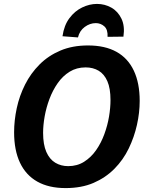

<svg xmlns="http://www.w3.org/2000/svg" viewBox="-20 -948 757 980"><path d="M315 12Q229 12 170.5 -21Q112 -54 82 -117.5Q52 -181 52 -273Q52 -333 65.5 -396Q79 -459 108 -516.5Q137 -574 182 -619Q227 -664 288.5 -690Q350 -716 429 -716Q516 -716 574.5 -683.5Q633 -651 663 -587.5Q693 -524 693 -433Q693 -373 679 -310.5Q665 -248 637 -190Q609 -132 564 -86.5Q519 -41 457.5 -14.5Q396 12 315 12ZM328 -100Q374 -100 409.5 -122.5Q445 -145 470.5 -181.5Q496 -218 512.5 -263Q529 -308 536.5 -353Q544 -398 544 -437Q544 -497 528 -533.5Q512 -570 483.5 -587Q455 -604 417 -604Q371 -604 335.5 -582Q300 -560 274.5 -523.5Q249 -487 232.5 -443Q216 -399 208 -354Q200 -309 200 -270Q200 -210 216.5 -172.5Q233 -135 262 -117.5Q291 -100 328 -100ZM475 -928Q515 -928 548.5 -909Q582 -890 600 -852.5Q618 -815 610 -761L529 -760Q531 -797 512.5 -813.5Q494 -830 469 -830Q439 -830 412.5 -810.5Q386 -791 378 -757L299 -763Q307 -819 334.5 -855.5Q362 -892 399.5 -910Q437 -928 475 -928Z"/></svg>

Font: Bitter Thin
Style: Bold Italic
Weight: 700
Italic angle: -9°
Version: Version 3.021